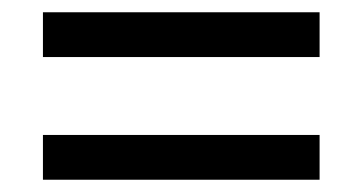

<svg xmlns="http://www.w3.org/2000/svg" viewBox="-20 -479 591 313"><path d="M50 -459H501V-386H50ZM50 -259H501V-186H50Z"/></svg>

Font: binaryhoriontal115
Style: Book
Weight: 400
Designer: Jelle Bosma - Monotype Design Team
Foundry: Monotype Imaging Inc.
Version: Version 2.003